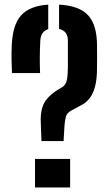

<svg xmlns="http://www.w3.org/2000/svg" viewBox="-20 -830 481 850"><path d="M163.5 -205.5 161 -274Q157 -334.5 172.8 -368.5Q188.5 -402.5 236.5 -433L254.5 -443.5Q272 -453.5 276.2 -476.8Q280.5 -500 280.5 -531V-651Q280.5 -693 241.5 -702V-809.5Q331 -805 370.2 -762.2Q409.5 -719.5 409.5 -627.5Q409.5 -593 409.8 -572.5Q410 -552 409.5 -531Q409.5 -479 400.8 -447Q392 -415 378.2 -397Q364.5 -379 348.8 -369.5Q333 -360 319 -353L296.5 -341Q275.5 -330.5 271.2 -311.8Q267 -293 265.5 -273.5L261.5 -205.5ZM33 -506.5Q32 -532 31.2 -562.8Q30.5 -593.5 32 -627.5Q35.5 -719 73 -761.5Q110.5 -804 193.5 -809.5V-701Q161 -691 158.5 -651Q156.5 -612.5 156.2 -576.8Q156 -541 157.5 -506.5ZM135 0V-126.5H290.5V0Z"/></svg>

Font: Big Shoulders Stencil Display ExtraBold
Style: Regular
Weight: 800
Designer: Patric King
Foundry: XO Type Co
Version: Version 1.000